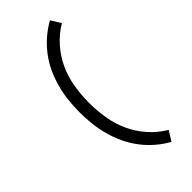

<svg xmlns="http://www.w3.org/2000/svg" viewBox="-309 -899 1119 1119"><g transform="rotate(-45 250.0 -340.0)"><path d="M372 161Q329 137 291.5 104.5Q254 72 224 32.5Q194 -7 173 -52Q152 -97 139 -144.5Q126 -192 120.5 -241.5Q115 -291 115 -340Q115 -389 120.5 -438.5Q126 -488 139 -535.5Q152 -583 173 -628Q194 -673 224 -712.5Q254 -752 291.5 -784.5Q329 -817 372 -841L410 -780Q355 -748 311.5 -699Q268 -650 241 -591.5Q214 -533 203.5 -468.5Q193 -404 193 -340Q193 -276 203.5 -211.5Q214 -147 241 -88.5Q268 -30 311.5 19Q355 68 410 100Z"/></g></svg>

Font: Iosevka Custom
Style: Regular
Weight: 400
Monospace: yes
Designer: Belleve Invis
Foundry: Belleve Invis
Version: Version 32.5.0; ttfautohint (v1.8.4)